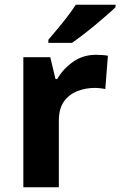

<svg xmlns="http://www.w3.org/2000/svg" viewBox="-20 -786 505 806"><path d="M383 -556Q394 -556 409 -555Q424 -554 433 -552L422 -412Q415 -414 401.5 -415.5Q388 -417 378 -417Q340 -417 305 -403.5Q270 -390 248.5 -360Q227 -330 227 -278V0H78V-546H191L213 -454H220Q244 -496 286 -526Q328 -556 383 -556ZM465 -756Q451 -742 428 -722Q405 -702 378.5 -680Q352 -658 326.5 -638.5Q301 -619 282 -606H183V-619Q199 -638 220.5 -663.5Q242 -689 263 -716.5Q284 -744 298 -766H465Z"/></svg>

Font: Noto Sans Sundanese
Style: Bold
Weight: 700
Version: Version 2.003